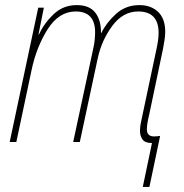

<svg xmlns="http://www.w3.org/2000/svg" viewBox="-20 -557 720 753"><path d="M566 176 608 -24Q596 -22 584 -22Q556 -22 556 -50Q556 -61 558.5 -76Q561 -91 565 -107L619 -364Q622 -380 625 -398.5Q628 -417 628 -432Q628 -484 600 -510.5Q572 -537 527 -537Q473 -537 435 -502.5Q397 -468 377 -427H376Q377 -477 354 -507Q331 -537 281 -537Q228 -537 190.5 -501.5Q153 -466 133 -422H131L152 -527H130L18 0H44L104 -283Q123 -373 167 -442.5Q211 -512 277 -512Q353 -512 353 -430Q353 -419 351.5 -402Q350 -385 346 -368L267 0H293L363 -327Q378 -398 420 -455Q462 -512 522 -512Q602 -512 602 -428Q602 -403 594 -366L538 -102Q534 -85 531.5 -70.5Q529 -56 529 -44Q529 -24 539 -10Q549 4 576 4L540 176Z"/></svg>

Font: Noto Sans Display SemiCondensed Thin
Style: Italic
Weight: 250
Width: 4
Designer: Monotype Design team
Foundry: Monotype Imaging Inc.
Version: 1.000